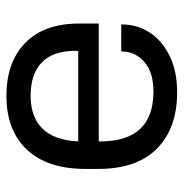

<svg xmlns="http://www.w3.org/2000/svg" viewBox="-7 -555 571 597"><g transform="rotate(-90 278.5 -256.5)"><path d="M137.2 -234.9V-231Q137.2 -64.9 292 -64.9Q351.6 -64.9 383.3 -92.3Q416.5 -120.6 417 -162.1V-165H501V-161.1Q500.5 -113.8 474.6 -74.7Q449.2 -36.6 401.4 -13.7Q354.5 8.8 290 8.8Q178.7 8.8 115.2 -53.7Q51.8 -116.2 51.8 -235.8V-276.9Q51.8 -394.5 111.8 -458.5Q171.9 -522 278.8 -522Q383.8 -522 443.8 -463.4Q503.9 -404.8 503.9 -294.9V-234.9ZM177.7 -410.6Q141.1 -374 137.2 -298.8H418.9V-308.1Q418.9 -377.9 382.3 -412.6Q346.2 -446.8 278.8 -446.8Q213.9 -446.8 177.7 -410.6Z"/></g></svg>

Font: D-DIN Exp
Style: Regular
Weight: 400
Width: 7
Designer: Charles Nix
Foundry: Datto Inc.
Version: Version 1.00